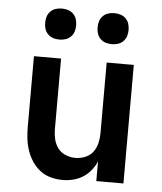

<svg xmlns="http://www.w3.org/2000/svg" viewBox="-53 -784 706 839"><g transform="rotate(5 300.0 -365.0)"><path d="M252 8Q226 8 200 1Q174 -6 153.5 -22Q133 -38 118.5 -60Q104 -82 95.5 -107Q87 -132 84 -158Q81 -184 81 -210V-520H200V-210Q200 -188 205 -166.5Q210 -145 223 -127.5Q236 -110 257 -101.5Q278 -93 300 -93Q322 -93 343 -101.5Q364 -110 377 -127.5Q390 -145 395 -166.5Q400 -188 400 -210V-520H519V0H400V-86Q391 -65 376 -46.5Q361 -28 341 -15.5Q321 -3 298 2.5Q275 8 252 8ZM415 -602Q401 -602 388 -606Q375 -610 365 -620Q355 -630 351 -643Q347 -656 347 -670Q347 -684 351 -697Q355 -710 365 -720Q375 -730 388 -734Q401 -738 415 -738Q429 -738 442 -734Q455 -730 465 -720Q475 -710 479 -697Q483 -684 483 -670Q483 -656 479 -643Q475 -630 465 -620Q455 -610 442 -606Q429 -602 415 -602ZM185 -602Q171 -602 158 -606Q145 -610 135 -620Q125 -630 121 -643Q117 -656 117 -670Q117 -684 121 -697Q125 -710 135 -720Q145 -730 158 -734Q171 -738 185 -738Q199 -738 212 -734Q225 -730 235 -720Q245 -710 249 -697Q253 -684 253 -670Q253 -656 249 -643Q245 -630 235 -620Q225 -610 212 -606Q199 -602 185 -602Z"/></g></svg>

Font: Iosevka Aile
Style: Bold
Weight: 700
Designer: Belleve Invis
Foundry: Belleve Invis
Version: Version 28.0.1; ttfautohint (v1.8.4)